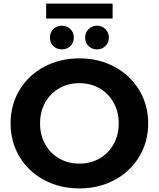

<svg xmlns="http://www.w3.org/2000/svg" viewBox="-20 -1037 884 1069"><path d="M39 -350Q39 -453 88.5 -535.5Q138 -618 225.5 -665Q313 -712 422 -712Q531 -712 618 -665Q705 -618 755 -535.5Q805 -453 805 -350Q805 -247 755 -164.5Q705 -82 618 -35Q531 12 422 12Q313 12 225.5 -35Q138 -82 88.5 -164.5Q39 -247 39 -350ZM641 -350Q641 -415 612.5 -466Q584 -517 534 -545.5Q484 -574 422 -574Q360 -574 310 -545.5Q260 -517 231.5 -466Q203 -415 203 -350Q203 -285 231.5 -234Q260 -183 310 -154.5Q360 -126 422 -126Q484 -126 534 -154.5Q584 -183 612.5 -234Q641 -285 641 -350ZM258 -828Q258 -856 277 -875Q296 -894 324 -894Q353 -894 372 -875Q391 -856 391 -828Q391 -799 372 -780.5Q353 -762 324 -762Q296 -762 277 -780.5Q258 -799 258 -828ZM454 -828Q454 -856 473.5 -875Q493 -894 520 -894Q548 -894 567 -875Q586 -856 586 -828Q586 -799 567 -780.5Q548 -762 520 -762Q492 -762 473 -780.5Q454 -799 454 -828ZM237 -1017H607V-934H237Z"/></svg>

Font: Montserrat Alternates
Style: Bold
Weight: 700
Designer: Julieta Ulanovsky
Foundry: Julieta Ulanovsky
Version: Version 7.200